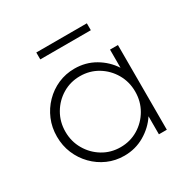

<svg xmlns="http://www.w3.org/2000/svg" viewBox="-130 -662 776 788"><g transform="rotate(-30 258.5 -268.0)"><path d="M242.4 5.6Q200.7 5.6 164.2 -10.4Q127.8 -26.4 100 -54.9Q72.2 -83.3 56.6 -120.5Q41 -157.6 41 -200.7Q41 -243.8 56.6 -280.9Q72.2 -318.1 100 -346.5Q127.8 -375 164.2 -391Q200.7 -406.9 242.4 -406.9Q295.1 -406.9 338.5 -381.6Q381.9 -356.2 408.3 -315.3V-401.4H445.8V0H408.3V-85.4Q381.9 -45.1 338.5 -19.8Q295.1 5.6 242.4 5.6ZM246.5 -32.6Q292.4 -32.6 329.9 -55.2Q367.4 -77.8 389.6 -116Q411.8 -154.2 411.8 -200.7Q411.8 -247.2 389.6 -285.4Q367.4 -323.6 329.9 -346.2Q292.4 -368.8 246.5 -368.8Q200.7 -368.8 163.2 -346.2Q125.7 -323.6 103.5 -285.4Q81.2 -247.2 81.2 -200.7Q81.2 -154.2 103.5 -116Q125.7 -77.8 163.2 -55.2Q200.7 -32.6 246.5 -32.6ZM140.3 -509.7V-542.4H379.9V-509.7Z"/></g></svg>

Font: Afacad Flux ExtraLight
Style: Regular
Weight: 250
Designer: Kristian Moeller
Foundry: Dicotype
Version: Version 1.100